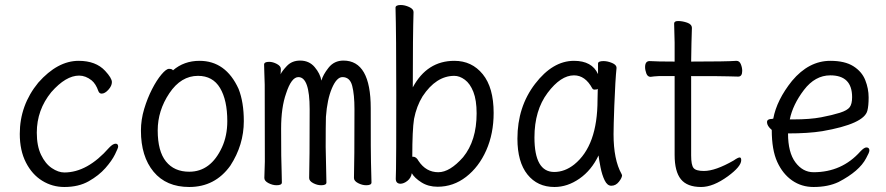

<svg xmlns="http://www.w3.org/2000/svg" viewBox="-20 -729 3540 767"><path d="M237 18Q189 18 148.5 -7Q108 -32 83.5 -80Q59 -128 59 -194Q59 -309 133 -399Q210 -486 294 -486Q363 -486 400 -446Q427 -417 427 -401Q427 -386 413 -370.5Q399 -355 386 -355Q377 -355 373 -365Q363 -394 346 -408Q322 -427 296 -427Q243 -427 185 -361Q127 -290 127 -199Q127 -146 144 -110.5Q161 -75 187 -57.5Q213 -40 237 -40Q329 -40 416 -139Q431 -155 442 -155Q452 -155 452 -143Q452 -138 439.5 -112.5Q427 -87 401 -57.5Q375 -28 334.5 -5Q294 18 237 18Z M736 18Q644 18 593.5 -43Q543 -104 543 -207Q543 -251 556 -294Q569 -337 587.5 -373Q606 -409 625 -431.5Q644 -454 655 -454Q668 -454 671 -448Q715 -486 777 -486Q882 -486 933 -374Q954 -321 954 -245Q954 -150 900 -67Q839 18 736 18ZM736 -43Q822 -43 867 -141Q888 -187 888 -245Q888 -329 859 -377.5Q830 -426 771 -426Q703 -426 656.5 -356.5Q610 -287 610 -208Q610 -125 643 -84Q676 -43 736 -43Z M1085 11Q1069 11 1052.5 2.5Q1036 -6 1036 -18L1038 -83Q1038 -369 1037.5 -390.5Q1037 -412 1036 -436.5Q1035 -461 1035 -471Q1035 -482 1055 -482Q1070 -482 1086 -473.5Q1102 -465 1102 -453L1101 -432Q1105 -443 1125.5 -465Q1146 -487 1179 -487Q1215 -487 1237 -461Q1259 -435 1264 -407Q1270 -430 1292.5 -458.5Q1315 -487 1352 -487Q1461 -487 1461 -297Q1461 -102 1462 -81Q1464 -23 1464 0Q1464 11 1443 11Q1427 11 1410.5 2.5Q1394 -6 1394 -18Q1396 -82 1396 -293Q1396 -351 1387 -386Q1378 -421 1348 -421Q1325 -421 1306 -376.5Q1287 -332 1282 -262Q1281 -228 1281 -142L1284 0Q1284 11 1263 11Q1247 11 1231 2.5Q1215 -6 1215 -18Q1217 -82 1217 -293Q1217 -421 1172 -421Q1144 -421 1123 -356Q1103 -300 1103 -215Q1103 -85 1105 -47L1106 0Q1106 11 1085 11Z M1728 17Q1691 17 1663.5 -0.5Q1636 -18 1625 -37Q1622 -18 1607.5 -6.5Q1593 5 1579 5Q1561 4 1561 -15Q1561 -27 1562 -54Q1563 -81 1563 -350Q1563 -591 1560 -699Q1561 -709 1581 -709Q1597 -709 1614.5 -701Q1632 -693 1632 -681Q1629 -589 1629 -380Q1686 -486 1795 -486Q1865 -486 1908.5 -432.5Q1952 -379 1952 -278Q1952 -195 1922.5 -128.5Q1893 -62 1842 -22.5Q1791 17 1728 17ZM1731 -41Q1777 -41 1830 -101Q1884 -167 1884 -276Q1884 -329 1871 -362Q1858 -395 1837 -410.5Q1816 -426 1795 -426Q1722 -426 1668 -344Q1644 -305 1634 -254Q1627 -210 1627 -103Q1628 -103 1630 -103Q1643 -103 1652 -86Q1682 -41 1731 -41Z M2195 18Q2127 18 2087 -32Q2047 -82 2047 -175Q2047 -302 2117.5 -394Q2188 -486 2273 -486Q2345 -486 2369 -433V-475Q2369 -485 2391 -485Q2407 -485 2425 -477.5Q2443 -470 2443 -458Q2438 -411 2434 -306Q2431 -225 2431 -193Q2431 -91 2463 -34L2465 -29Q2465 -19 2452.5 -3Q2440 13 2422 13Q2406 13 2395.5 -8.5Q2385 -30 2379 -60.5Q2373 -91 2371 -108Q2343 -49 2295 -15.5Q2247 18 2195 18ZM2194 -42Q2236 -42 2274 -72Q2367 -147 2367 -330Q2367 -356 2368 -374Q2365 -371 2355 -371Q2349 -371 2346 -376Q2318 -428 2273 -428Q2220 -428 2167.5 -358Q2115 -288 2115 -180Q2115 -42 2194 -42Z M2781 18Q2725 18 2700 -13Q2675 -44 2675 -110V-425H2611Q2591 -424 2579 -422Q2567 -422 2562 -435.5Q2557 -449 2557 -461Q2557 -485 2575 -485Q2605 -483 2675 -483V-559Q2673 -615 2673 -635Q2673 -645 2689 -645Q2706 -645 2725 -638.5Q2744 -632 2744 -617Q2742 -563 2741 -483Q2883 -483 2922 -486Q2934 -486 2939.5 -472.5Q2945 -459 2945 -446Q2945 -423 2929 -423Q2909 -423 2890 -424Q2871 -425 2741 -425V-108Q2741 -70 2750.5 -58Q2760 -46 2792 -46Q2838 -46 2911 -88Q2928 -100 2935 -100Q2941 -100 2941 -89Q2941 -64 2888 -25Q2829 18 2781 18Z M3230 18Q3182 18 3144.5 -8Q3107 -34 3085 -82Q3063 -130 3063 -210Q3044 -226 3044 -241Q3044 -254 3064 -254L3069 -255Q3083 -330 3144 -406Q3211 -486 3297 -486Q3355 -486 3389 -464.5Q3423 -443 3436.5 -409Q3450 -375 3450 -340Q3450 -306 3445 -287Q3432 -234 3265 -205Q3209 -196 3128 -196Q3128 -120 3157.5 -80.5Q3187 -41 3230 -41Q3343 -41 3417 -124Q3432 -140 3441 -140Q3453 -140 3453 -128Q3453 -120 3440 -97Q3413 -45 3330 -2Q3288 18 3230 18ZM3135 -252H3150Q3216 -252 3260.5 -260.5Q3305 -269 3335 -278.5Q3365 -288 3374.5 -301Q3384 -314 3384 -341Q3384 -428 3297 -428Q3236 -428 3191.5 -369.5Q3147 -311 3135 -252Z"/></svg>

Font: LXGW WenKai Mono TC
Style: Regular
Weight: 400
Designer: LXGW / Fontworks Inc.
Foundry: LXGW / Fontworks Inc.
Version: Version 1.330